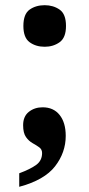

<svg xmlns="http://www.w3.org/2000/svg" viewBox="-20 -565 344 739"><path d="M152 -385Q118 -385 94 -402.5Q70 -420 70 -465Q70 -511 94 -528Q118 -545 152 -545Q185 -545 209.5 -528Q234 -511 234 -465Q234 -420 209.5 -402.5Q185 -385 152 -385ZM54 102Q97 86 119.5 69.5Q142 53 142 24Q142 10 131 2Q120 -6 105.5 -14Q91 -22 80 -37.5Q69 -53 69 -83Q69 -117 91 -134.5Q113 -152 144 -152Q186 -152 209.5 -122.5Q233 -93 233 -42Q233 22 192 75Q151 128 54 154Z"/></svg>

Font: Noto Serif Ethiopic
Style: Bold
Weight: 700
Designer: Monotype Design Team
Foundry: Monotype Imaging Inc.
Version: Version 2.102; ttfautohint (v1.8.4.7-5d5b)